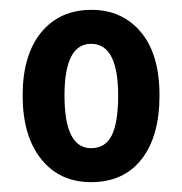

<svg xmlns="http://www.w3.org/2000/svg" viewBox="-20 -742 370 390"><path d="M304 -548Q304 -465 267.5 -418.5Q231 -372 165 -372Q101 -372 63.5 -419Q26 -466 26 -548Q26 -630 63.5 -676Q101 -722 166 -722Q228 -722 266 -677Q304 -632 304 -548ZM111 -548Q111 -441 165 -441Q194 -441 207 -467Q220 -493 220 -548Q220 -653 165 -653Q111 -653 111 -548Z"/></svg>

Font: Avrile Sans Condensed SemiBold
Style: Regular
Weight: 600
Width: 3
Designer: Monotype Design Team
Foundry: Monotype Imaging Inc.
Version: Version 2.001;September 10, 2019;FontCreator 11.5.0.2425 64-